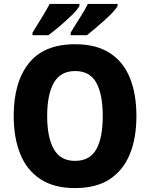

<svg xmlns="http://www.w3.org/2000/svg" viewBox="-20 -951 767 981"><path d="M677 -358Q677 -245 643 -162.5Q609 -80 540 -35Q471 10 363 10Q257 10 187.5 -35Q118 -80 84 -163Q50 -246 50 -359Q50 -530 127 -627.5Q204 -725 364 -725Q471 -725 540.5 -680.5Q610 -636 643.5 -553.5Q677 -471 677 -358ZM221 -358Q221 -249 255 -189Q289 -129 363 -129Q439 -129 472 -188Q505 -247 505 -358Q505 -469 472 -528.5Q439 -588 364 -588Q289 -588 255 -528Q221 -468 221 -358ZM581 -921Q574 -907 555.5 -887.5Q537 -868 513 -846.5Q489 -825 465.5 -805Q442 -785 424 -771H341V-784Q363 -821 389 -861.5Q415 -902 429 -931H581ZM386 -921Q376 -902 348 -874.5Q320 -847 286.5 -818.5Q253 -790 227 -771H146V-784Q169 -821 194 -862Q219 -903 234 -931H386Z"/></svg>

Font: Noto Sans Devanagari SemiCondensed ExtraBold
Style: Regular
Weight: 800
Width: 4
Designer: Jelle Bosma - Monotype Design Team
Foundry: Monotype Imaging Inc.
Version: Version 2.004; ttfautohint (v1.8.4.7-5d5b)